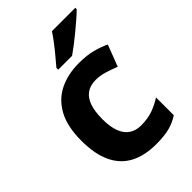

<svg xmlns="http://www.w3.org/2000/svg" viewBox="-227 -862 969 969"><g transform="rotate(-45 257.0 -378.0)"><path d="M300 10Q219 10 162 -19.5Q105 -49 75 -111Q45 -173 45 -270Q45 -370 79 -433Q113 -496 173.5 -526Q234 -556 313 -556Q369 -556 410.5 -545Q452 -534 483 -519L439 -404Q404 -418 373.5 -427Q343 -436 313 -436Q274 -436 248 -417.5Q222 -399 209.5 -362.5Q197 -326 197 -271Q197 -217 210.5 -181.5Q224 -146 250 -128.5Q276 -111 313 -111Q360 -111 396 -123.5Q432 -136 466 -158V-31Q432 -9 394.5 0.5Q357 10 300 10ZM498 -756Q484 -742 461 -722Q438 -702 411.5 -680Q385 -658 359.5 -638.5Q334 -619 315 -606H216V-619Q232 -638 253.5 -663.5Q275 -689 296 -716.5Q317 -744 331 -766H498Z"/></g></svg>

Font: Noto Sans Tamil
Style: Regular
Weight: 400
Designer: Jelle Bosma - Monotype Design Team
Foundry: Monotype Imaging Inc.
Version: Version 2.003